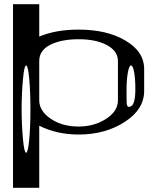

<svg xmlns="http://www.w3.org/2000/svg" viewBox="-20 -895 790 915"><path d="M167 -875V-720.7Q246.1 -753.9 354.5 -753.9Q489.3 -753.9 577.1 -702.1Q667 -649.4 667 -566.4V-461.9Q667 -374 575.2 -314.5Q482.4 -253.9 354.5 -253.9Q251 -253.9 167 -295.9V0H42V-875ZM625 -468.8Q625 -521.5 619.1 -551.8Q613.3 -583 604.5 -583Q595.7 -583 589.8 -551.8Q583 -515.6 583 -468.8Q583 -408.2 584 -399.4Q585.9 -385.7 594.7 -385.7Q625 -385.7 625 -468.8ZM89.8 -521.5Q83 -449.2 83 -375Q83 -300.8 89.8 -228.5Q95.7 -167 104.5 -167Q113.3 -167 119.1 -228.5Q125 -290 125 -375Q125 -460 119.1 -521.5Q113.3 -583 104.5 -583Q95.7 -583 89.8 -521.5ZM542 -417V-604.5Q542 -652.3 488.3 -680.7Q436.5 -708 354.5 -708Q272.5 -708 219.7 -681.6Q167 -655.3 167 -604.5V-417Q167 -366.2 221.7 -329.1Q276.4 -292 354.5 -292Q429.7 -292 486.3 -329.1Q542 -365.2 542 -417Z"/></svg>

Font: okolaksMetalik
Style: bold
Weight: 700
Width: 7
Version: Version 0.6